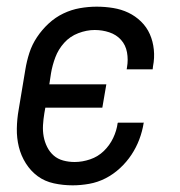

<svg xmlns="http://www.w3.org/2000/svg" viewBox="-20 -548 540 576"><path d="M198 8Q169 8 141.5 2Q114 -4 93 -19.5Q72 -35 57.5 -58Q43 -81 36.5 -107.5Q30 -134 30.5 -162.5Q31 -191 36 -219L56 -339Q60 -364 68 -389Q76 -414 91 -436.5Q106 -459 126 -477.5Q146 -496 170 -507.5Q194 -519 219.5 -523.5Q245 -528 270 -528Q295 -528 319.5 -524Q344 -520 365 -510Q386 -500 403 -483.5Q420 -467 429.5 -445.5Q439 -424 441.5 -399Q444 -374 439 -349L438 -340H360L361 -346Q365 -369 361 -391Q357 -413 343 -428.5Q329 -444 308 -451Q287 -458 264 -458Q240 -458 215 -448.5Q190 -439 172.5 -419.5Q155 -400 146 -376Q137 -352 133 -328L128 -295H299L287 -225H116L113 -208Q110 -190 109 -172.5Q108 -155 111 -138.5Q114 -122 121.5 -107Q129 -92 141 -81.5Q153 -71 169.5 -66.5Q186 -62 204 -62Q227 -62 250.5 -70Q274 -78 291.5 -95Q309 -112 319.5 -134Q330 -156 333 -179L334 -180H412L411 -179Q407 -154 398 -130Q389 -106 374.5 -84Q360 -62 340 -43.5Q320 -25 296.5 -13Q273 -1 247.5 3.5Q222 8 198 8Z"/></svg>

Font: Iosevka Oblique
Style: Regular
Weight: 400
Italic angle: -9°
Monospace: yes
Designer: Belleve Invis
Foundry: Belleve Invis
Version: Version 32.5.0; ttfautohint (v1.8.4)